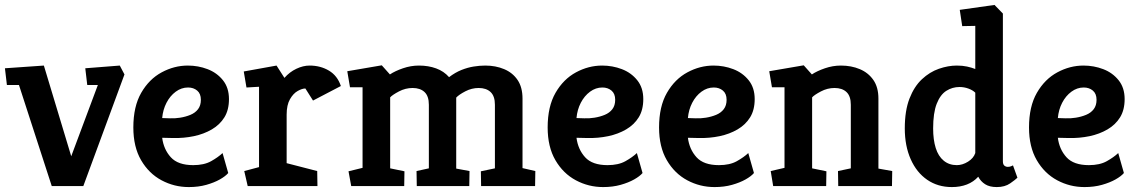

<svg xmlns="http://www.w3.org/2000/svg" viewBox="-21 -755 4615 779"><path d="M189 0 56 -410H7L-1 -478L157 -489L268 -121L376 -410H333L325 -478L465 -489L484 -453L317 0Z M745 4Q686 4 634.5 -23.5Q583 -51 551.5 -105Q520 -159 520 -238Q520 -323 552 -378.5Q584 -434 635 -461.5Q686 -489 741 -489Q783 -489 821 -474.5Q859 -460 883.5 -429.5Q908 -399 908 -353Q908 -309 889.5 -279Q871 -249 838.5 -230Q806 -211 765.5 -202.5Q725 -194 681 -195L637 -196Q643 -149 672 -117Q701 -85 763 -85Q807 -85 835.5 -101Q864 -117 882 -134L905 -53Q894 -40 871 -27Q848 -14 816 -5Q784 4 745 4ZM637 -276 668 -275Q688 -274 710 -277.5Q732 -281 751.5 -289Q771 -297 782.5 -312Q794 -327 794 -350Q794 -375 779 -387.5Q764 -400 742 -400Q715 -400 692 -383Q669 -366 654.5 -338Q640 -310 637 -276Z M984 0 970 -61 1030 -77V-403L979 -400L968 -465L1101 -489L1133 -439Q1154 -463 1181.5 -476Q1209 -489 1235 -489Q1279 -489 1313.5 -468.5Q1348 -448 1362 -406L1249 -347L1218 -396Q1205 -396 1187 -386Q1169 -376 1155.5 -352.5Q1142 -329 1142 -290V-93L1266 -61L1267 0Z M1404 0 1393 -60 1450 -74V-401H1399L1388 -466L1528 -490L1561 -453Q1582 -467 1614 -478Q1646 -489 1679 -489Q1717 -489 1748.5 -477.5Q1780 -466 1801 -442Q1826 -461 1851 -471Q1876 -481 1900.5 -485Q1925 -489 1948 -489Q1990 -489 2024.5 -474.5Q2059 -460 2079 -430.5Q2099 -401 2099 -355V-73L2151 -61L2150 0H1931L1930 -60L1987 -72V-330Q1987 -365 1969.5 -381.5Q1952 -398 1921 -398Q1893 -398 1867 -384.5Q1841 -371 1830 -359V-71L1884 -61L1883 0H1670L1669 -61L1719 -72V-330Q1719 -365 1701.5 -381.5Q1684 -398 1653 -398Q1624 -398 1597.5 -384Q1571 -370 1562 -360V-72L1620 -60L1619 0Z M2426 4Q2367 4 2315.5 -23.5Q2264 -51 2232.5 -105Q2201 -159 2201 -238Q2201 -323 2233 -378.5Q2265 -434 2316 -461.5Q2367 -489 2422 -489Q2464 -489 2502 -474.5Q2540 -460 2564.5 -429.5Q2589 -399 2589 -353Q2589 -309 2570.5 -279Q2552 -249 2519.5 -230Q2487 -211 2446.5 -202.5Q2406 -194 2362 -195L2318 -196Q2324 -149 2353 -117Q2382 -85 2444 -85Q2488 -85 2516.5 -101Q2545 -117 2563 -134L2586 -53Q2575 -40 2552 -27Q2529 -14 2497 -5Q2465 4 2426 4ZM2318 -276 2349 -275Q2369 -274 2391 -277.5Q2413 -281 2432.5 -289Q2452 -297 2463.5 -312Q2475 -327 2475 -350Q2475 -375 2460 -387.5Q2445 -400 2423 -400Q2396 -400 2373 -383Q2350 -366 2335.5 -338Q2321 -310 2318 -276Z M2878 4Q2819 4 2767.5 -23.5Q2716 -51 2684.5 -105Q2653 -159 2653 -238Q2653 -323 2685 -378.5Q2717 -434 2768 -461.5Q2819 -489 2874 -489Q2916 -489 2954 -474.5Q2992 -460 3016.5 -429.5Q3041 -399 3041 -353Q3041 -309 3022.5 -279Q3004 -249 2971.5 -230Q2939 -211 2898.5 -202.5Q2858 -194 2814 -195L2770 -196Q2776 -149 2805 -117Q2834 -85 2896 -85Q2940 -85 2968.5 -101Q2997 -117 3015 -134L3038 -53Q3027 -40 3004 -27Q2981 -14 2949 -5Q2917 4 2878 4ZM2770 -276 2801 -275Q2821 -274 2843 -277.5Q2865 -281 2884.5 -289Q2904 -297 2915.5 -312Q2927 -327 2927 -350Q2927 -375 2912 -387.5Q2897 -400 2875 -400Q2848 -400 2825 -383Q2802 -366 2787.5 -338Q2773 -310 2770 -276Z M3116 0 3106 -61 3162 -74V-401H3111L3100 -466L3240 -490L3273 -453Q3294 -467 3326 -478Q3358 -489 3391 -489Q3433 -489 3467.5 -474.5Q3502 -460 3522.5 -430.5Q3543 -401 3543 -355V-71L3599 -61L3598 0H3380L3379 -61L3431 -72V-330Q3431 -365 3413.5 -381.5Q3396 -398 3365 -398Q3336 -398 3309.5 -384Q3283 -370 3274 -360V-72L3332 -60L3331 0Z M3841 4Q3784 4 3741 -25.5Q3698 -55 3674 -109Q3650 -163 3650 -234Q3650 -306 3669 -355Q3688 -404 3719.5 -433.5Q3751 -463 3788.5 -476Q3826 -489 3861 -489Q3884 -489 3902.5 -485Q3921 -481 3936 -475V-650L3883 -649L3873 -715L4014 -735L4048 -700V-101Q4048 -88 4054 -83Q4060 -78 4068 -78Q4075 -78 4081.5 -80.5Q4088 -83 4089 -84L4107 -34Q4099 -26 4077.5 -11Q4056 4 4023 4Q3994 4 3976 -7.5Q3958 -19 3948 -38Q3929 -17 3902 -6.5Q3875 4 3841 4ZM3861 -85Q3884 -85 3906.5 -99Q3929 -113 3936 -134V-379Q3926 -389 3908.5 -395.5Q3891 -402 3872 -402Q3843 -402 3818.5 -386.5Q3794 -371 3779.5 -334Q3765 -297 3765 -234Q3765 -188 3775.5 -154.5Q3786 -121 3808 -103Q3830 -85 3861 -85Z M4379 4Q4320 4 4268.5 -23.5Q4217 -51 4185.5 -105Q4154 -159 4154 -238Q4154 -323 4186 -378.5Q4218 -434 4269 -461.5Q4320 -489 4375 -489Q4417 -489 4455 -474.5Q4493 -460 4517.5 -429.5Q4542 -399 4542 -353Q4542 -309 4523.5 -279Q4505 -249 4472.5 -230Q4440 -211 4399.5 -202.5Q4359 -194 4315 -195L4271 -196Q4277 -149 4306 -117Q4335 -85 4397 -85Q4441 -85 4469.5 -101Q4498 -117 4516 -134L4539 -53Q4528 -40 4505 -27Q4482 -14 4450 -5Q4418 4 4379 4ZM4271 -276 4302 -275Q4322 -274 4344 -277.5Q4366 -281 4385.5 -289Q4405 -297 4416.5 -312Q4428 -327 4428 -350Q4428 -375 4413 -387.5Q4398 -400 4376 -400Q4349 -400 4326 -383Q4303 -366 4288.5 -338Q4274 -310 4271 -276Z"/></svg>

Font: Kreon SemiBold
Style: Regular
Weight: 600
Designer: Julia Petretta
Foundry: Julia Petretta and Eli Heuer
Version: Version 2.002